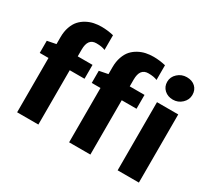

<svg xmlns="http://www.w3.org/2000/svg" viewBox="-154 -1090 1488 1357"><g transform="rotate(30 590.5 -411.0)"><path d="M928.2 0V-556.2H1101.6V0ZM1015.6 -627.4Q973.6 -627.4 946 -652.8Q918.5 -678.2 918.5 -717.8Q918.5 -757.8 950 -786.4Q981.4 -814.9 1023.9 -814.9Q1067.4 -814.9 1093.5 -790.3Q1119.6 -765.6 1119.6 -725.6Q1119.6 -685.5 1088.9 -656.5Q1058.1 -627.4 1015.6 -627.4ZM107.9 0V-443.4H36.6V-542.5L107.9 -556.6V-612.8Q107.9 -659.2 120.8 -696Q133.8 -732.9 154.8 -756.1Q175.8 -779.3 204.3 -794.7Q232.9 -810.1 262.5 -816.2Q292 -822.3 324.2 -822.3Q371.6 -822.3 422.4 -810.5V-690.4Q396 -702.6 349.6 -702.6Q281.2 -702.6 281.2 -611.8V-556.6H401.9V-443.4H281.2V0ZM532.2 0V-443.4H460.9V-542.5L532.2 -556.6V-612.8Q532.2 -659.2 545.2 -696Q558.1 -732.9 579.1 -756.1Q600.1 -779.3 628.7 -794.7Q657.2 -810.1 686.8 -816.2Q716.3 -822.3 748.5 -822.3Q795.9 -822.3 846.7 -810.5V-690.4Q820.3 -702.6 773.9 -702.6Q705.6 -702.6 705.6 -611.8V-556.6H826.2V-443.4H705.6V0Z"/></g></svg>

Font: HaufeMerriweatherSans
Style: Bold
Weight: 700
Designer: Eben Sorkin
Foundry: Eben Sorkin
Version: Version 1.56